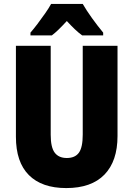

<svg xmlns="http://www.w3.org/2000/svg" viewBox="-20 -947 679 977"><path d="M578 -255Q578 -127 511.5 -58.5Q445 10 317 10Q193 10 127 -56Q61 -122 61 -251V-714H238V-261Q238 -197 258.5 -170Q279 -143 320 -143Q362 -143 381.5 -170Q401 -197 401 -262V-714H578ZM401 -927Q420 -894 448 -855Q476 -816 505 -781V-767H398Q380 -780 361 -798Q342 -816 320 -840Q297 -815 278.5 -797Q260 -779 244 -767H135V-781Q150 -798 170.5 -825Q191 -852 210.5 -880Q230 -908 240 -927Z"/></svg>

Font: Noto Sans Khmer UI Condensed Black
Style: Regular
Weight: 900
Width: 3
Designer: Danh Hong and the Monotype Design Team
Foundry: Monotype Imaging Inc.
Version: Version 2.002; ttfautohint (v1.8.4.7-5d5b)